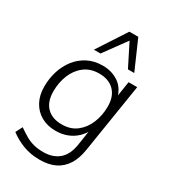

<svg xmlns="http://www.w3.org/2000/svg" viewBox="-223 -860 1025 1157"><g transform="rotate(30 289.0 -281.5)"><path d="M244 188Q179 188 126.5 167.5Q74 147 34 116L58 69Q88 90 114.5 105.5Q141 121 171.5 129Q202 137 239 137Q305 137 346.5 102.5Q388 68 400 -4L419 -129L428 -128Q411 -92 384 -66Q357 -40 320.5 -25.5Q284 -11 240 -11Q182 -11 139 -35.5Q96 -60 72 -104.5Q48 -149 48 -209Q48 -265 64 -316Q80 -367 111 -407Q142 -447 187.5 -470.5Q233 -494 292 -494Q353 -494 400 -463.5Q447 -433 464 -369H457L475 -485H535L459 -7Q449 59 421.5 102Q394 145 350 166.5Q306 188 244 188ZM253 -63Q314 -63 355.5 -95.5Q397 -128 418.5 -181Q440 -234 440 -295Q440 -365 402 -403.5Q364 -442 296 -442Q236 -442 194 -409.5Q152 -377 131 -324.5Q110 -272 110 -211Q110 -140 147.5 -101.5Q185 -63 253 -63ZM196 -550 327 -751H389L477 -550H433L355 -705L242 -550Z"/></g></svg>

Font: Nunito Sans 12pt Light
Style: Italic
Weight: 300
Italic angle: -9°
Designer: Vernon Adams
Foundry: Vernon Adams
Version: Version 3.101;gftools[0.9.27]